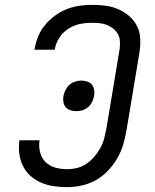

<svg xmlns="http://www.w3.org/2000/svg" viewBox="-20 -763 640 791"><path d="M256 8Q228 8 201 4Q174 0 149.5 -10.5Q125 -21 105.5 -38.5Q86 -56 74.5 -79.5Q63 -103 59.5 -130Q56 -157 60 -185H143Q139 -160 145 -136Q151 -112 167.5 -95.5Q184 -79 207.5 -72.5Q231 -66 256 -66Q277 -66 297.5 -71Q318 -76 336.5 -88.5Q355 -101 369.5 -118.5Q384 -136 394.5 -155.5Q405 -175 410 -195.5Q415 -216 419 -237L473 -562Q475 -578 474 -594Q473 -610 465.5 -623Q458 -636 446 -645.5Q434 -655 420 -660.5Q406 -666 390 -667.5Q374 -669 358 -669Q333 -669 308.5 -664Q284 -659 261.5 -644.5Q239 -630 224.5 -607.5Q210 -585 206 -561L205 -558H122L123 -563Q127 -588 137.5 -613.5Q148 -639 166 -660.5Q184 -682 206.5 -698.5Q229 -715 254 -725Q279 -735 306 -739Q333 -743 358 -743Q387 -743 414.5 -739.5Q442 -736 466.5 -725.5Q491 -715 511 -698Q531 -681 543.5 -657.5Q556 -634 557.5 -606Q559 -578 555 -550L501 -225Q496 -195 487 -165.5Q478 -136 462 -109Q446 -82 423.5 -58.5Q401 -35 373.5 -20Q346 -5 315.5 1.5Q285 8 256 8ZM295 -305Q283 -305 271 -308.5Q259 -312 251.5 -320.5Q244 -329 241.5 -341Q239 -353 241 -366Q243 -378 249 -390.5Q255 -403 265 -412.5Q275 -422 288 -426.5Q301 -431 314 -431Q326 -431 338 -427.5Q350 -424 357.5 -415.5Q365 -407 367.5 -395Q370 -383 368 -370Q366 -358 360.5 -345.5Q355 -333 345 -323.5Q335 -314 321.5 -309.5Q308 -305 295 -305Z"/></svg>

Font: Iosevka Aile
Style: Italic
Weight: 400
Italic angle: -9°
Designer: Belleve Invis
Foundry: Belleve Invis
Version: Version 28.0.1; ttfautohint (v1.8.4)